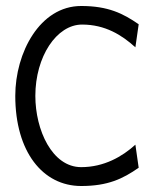

<svg xmlns="http://www.w3.org/2000/svg" viewBox="-20 -610 522 641"><path d="M31 -290C31 -103 123 11 251 11C340 11 390 -13 443 -50L432 -127C388 -87 327 -52 251 -52C154 -52 98 -176 98 -290C98 -421 169 -528 254 -528C331 -528 387 -493 432 -452L443 -529C391 -565 341 -590 251 -590C113 -590 31 -434 31 -290Z"/></svg>

Font: Charger Sport
Style: LitNrw
Weight: 300
Designer: Jasper
Foundry: Cannot Into Space Fonts
Version: Version 1.1